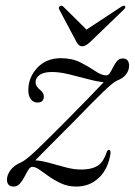

<svg xmlns="http://www.w3.org/2000/svg" viewBox="-20 -660 482 688"><path d="M376 -110Q367.5 -54 334.2 -22.8Q301 8.5 253.5 8.5Q224.5 8.5 200.5 -2.2Q176.5 -13 157 -26.8Q137.5 -40.5 122.5 -51.2Q107.5 -62 96.5 -62Q88.5 -62.5 81.8 -51.8Q75 -41 68 -27Q61 -13 51.5 -2.2Q42 8.5 29 8.5Q5 8.5 5 -16.5Q5 -33.5 18 -50.8Q31 -68 56 -78.5Q72.5 -85.5 113 -124.2Q153.5 -163 218.5 -228.5Q265.5 -276 300.2 -311.8Q335 -347.5 351.5 -365.5Q328.5 -367.5 295 -376.5Q261.5 -385.5 227.2 -393.8Q193 -402 167 -402Q136.5 -402 122 -391.5Q107.5 -381 107.5 -365Q107.5 -351 124 -337.5Q137 -327.5 137 -314.5Q137 -292.5 114 -292.5Q100 -292.5 90.8 -304Q81.5 -315.5 81.5 -337Q81.5 -382.5 113.5 -417Q145.5 -451.5 198.5 -451.5Q238.5 -451.5 268.5 -436.2Q298.5 -421 321 -405.5Q343.5 -390 360.5 -390Q368.5 -390 374.2 -399.2Q380 -408.5 386 -420.5Q392 -432.5 399.8 -441.5Q407.5 -450.5 419.5 -450.5Q442.5 -450.5 442.5 -424.5Q442.5 -407 431.2 -393Q420 -379 401 -372Q387.5 -367 351.5 -332.5Q315.5 -298 242 -222Q194 -174 159.8 -139.5Q125.5 -105 106.5 -85.5Q129.5 -84 158 -76Q186.5 -68 215.8 -60.2Q245 -52.5 271.5 -52.5Q306.5 -52.5 328 -64.8Q349.5 -77 362 -114Q365.5 -123.5 370.5 -123Q377 -122.5 376 -110ZM301.5 -508Q285.5 -494 274.5 -494Q263.5 -494 255 -508L192.5 -625.5Q188 -633.5 194.5 -638Q201 -642 207.5 -635.5L290 -554L414 -635.5Q424.5 -642 428 -638Q432 -634 423.5 -625.5Z"/></svg>

Font: Fraunces 72pt S000 Light
Style: Italic
Weight: 300
Italic angle: -16°
Version: Version 1.000; ttfautohint (v1.8.3)